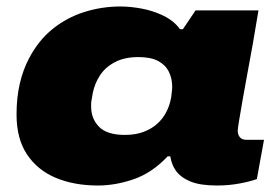

<svg xmlns="http://www.w3.org/2000/svg" viewBox="-20 -560 848 592"><path d="M282 12Q209 12 152.5 -11.5Q96 -35 63.5 -83.5Q31 -132 31 -207Q31 -259 41 -302Q51 -345 69 -379Q98 -435 142 -470.5Q186 -506 240 -523Q294 -540 351 -540Q382 -540 417 -533.5Q452 -527 484 -511.5Q516 -496 535 -470H544L583 -528H777L759 -422Q758 -418 753.5 -392Q749 -366 742 -329Q735 -292 728.5 -254.5Q722 -217 717.5 -190Q713 -163 713 -157Q713 -145 719.5 -137Q726 -129 739 -129H794L772 -8Q754 -1 720 5.5Q686 12 649 12Q597 12 567 -0.5Q537 -13 522 -34Q515 -44 511 -55Q507 -66 505 -78H497Q449 -27 392.5 -7.5Q336 12 282 12ZM365 -144Q398 -144 423 -153.5Q448 -163 465.5 -179Q483 -195 493.5 -216Q504 -237 508 -261Q509 -269 509.5 -274Q510 -279 510.5 -283.5Q511 -288 511 -292Q511 -318 500.5 -339Q490 -360 467.5 -372Q445 -384 407 -384Q364 -384 334.5 -368.5Q305 -353 288.5 -328Q272 -303 266 -273Q264 -260 262.5 -252.5Q261 -245 261 -240Q261 -235 261 -231Q261 -194 285.5 -169Q310 -144 365 -144Z"/></svg>

Font: Archivo Expanded Black
Style: Italic
Weight: 900
Width: 7
Italic angle: -10°
Designer: Hector Gatti
Foundry: Omnibus-Type
Version: Version 2.001